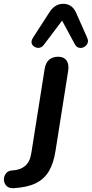

<svg xmlns="http://www.w3.org/2000/svg" viewBox="-135 -794 480 1005"><path d="M-64 191Q-89 192 -101.5 178.5Q-114 165 -114.5 146.5Q-115 128 -103.5 113.5Q-92 99 -70 98Q-29 96 -3.5 74.5Q22 53 29 7L99 -435Q110 -497 170 -497Q199 -497 213 -478Q227 -459 222 -424L156 -7Q146 60 121 102Q96 144 51.5 165.5Q7 187 -64 191ZM321 -597Q329 -580 323 -567Q317 -554 304.5 -547.5Q292 -541 278.5 -544Q265 -547 257 -562L190 -686L95 -560Q82 -542 63 -543.5Q44 -545 34 -560Q24 -575 38 -597L122 -727Q136 -750 154.5 -762Q173 -774 196 -774Q242 -774 263 -728Z"/></svg>

Font: Nunito
Style: Bold Italic
Weight: 700
Italic angle: -9°
Designer: Vernon Adams
Foundry: Vernon Adams
Version: Version 3.601; ttfautohint (v1.8.2.53-6de2)